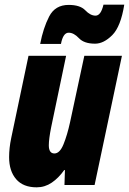

<svg xmlns="http://www.w3.org/2000/svg" viewBox="-20 -792 552 822"><path d="M137 10Q172 10 201.5 -10Q231 -30 255 -64H258L256 0H385L502 -553H341L280 -269Q268 -214 252 -174.5Q236 -135 213 -135Q189 -135 189 -170Q189 -197 199 -247L263 -553H102L28 -201Q19 -158 19 -119Q19 -60 49 -25Q79 10 137 10ZM152 -604H241Q250 -652 274 -652Q296 -652 318 -628.5Q340 -605 387 -605Q424 -605 460.5 -641.5Q497 -678 512 -772H423Q412 -725 389 -725Q367 -725 345 -748Q323 -771 274 -771Q216 -771 190.5 -721.5Q165 -672 152 -604Z"/></svg>

Font: Noto Sans Display Condensed Black
Style: Italic
Weight: 900
Width: 3
Italic angle: -192°
Designer: Monotype Design Team
Foundry: Monotype Imaging Inc.
Version: Version 1.900